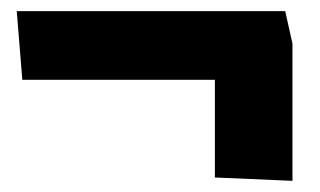

<svg xmlns="http://www.w3.org/2000/svg" viewBox="-20 -435 574 344"><path d="M491 -415H10L20 -292H365V-117L504 -111V-357Z"/></svg>

Font: Catamaran ExtraBold
Style: Regular
Weight: 800
Designer: Pria Ravichandran
Version: Version 2.000